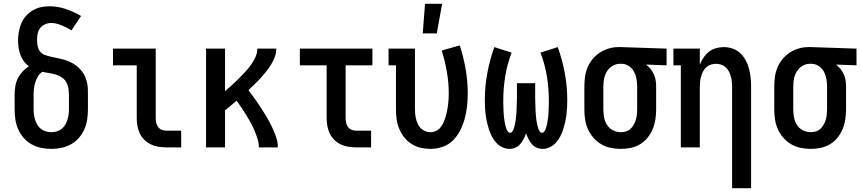

<svg xmlns="http://www.w3.org/2000/svg" viewBox="-20 -776 4540 1011"><path d="M250 8Q223 8 196.5 2.5Q170 -3 146.5 -16Q123 -29 105 -49.5Q87 -70 76 -95Q65 -120 61 -146.5Q57 -173 57 -200V-277Q57 -299 60.5 -321Q64 -343 73.5 -362.5Q83 -382 98 -398.5Q113 -415 132 -427Q117 -438 105.5 -453.5Q94 -469 87.5 -487Q81 -505 78 -524Q75 -543 75 -562Q75 -585 79 -608Q83 -631 92 -652.5Q101 -674 116.5 -691.5Q132 -709 152 -721Q172 -733 194.5 -738Q217 -743 240 -743Q284 -743 326.5 -728.5Q369 -714 407 -692L356 -616Q344 -624 331 -630.5Q318 -637 304.5 -642.5Q291 -648 277.5 -651.5Q264 -655 249 -655Q233 -655 217 -648Q201 -641 191 -627.5Q181 -614 178 -597.5Q175 -581 175 -564Q175 -548 178.5 -532Q182 -516 191.5 -504Q201 -492 216.5 -486.5Q232 -481 247.5 -477.5Q263 -474 278.5 -471Q294 -468 309 -464Q324 -460 339 -454Q354 -448 367.5 -440Q381 -432 392.5 -421Q404 -410 413.5 -397.5Q423 -385 429 -370Q435 -355 438.5 -339.5Q442 -324 442.5 -308.5Q443 -293 443 -277V-200Q443 -173 439 -146.5Q435 -120 424 -95Q413 -70 395 -49.5Q377 -29 353.5 -16Q330 -3 303.5 2.5Q277 8 250 8ZM250 -80Q264 -80 278 -84Q292 -88 303.5 -96.5Q315 -105 322.5 -117.5Q330 -130 334.5 -143.5Q339 -157 341 -171.5Q343 -186 343 -200V-277Q343 -295 340 -312.5Q337 -330 328 -345Q319 -360 304 -369.5Q289 -379 272 -384Q255 -389 237.5 -391.5Q220 -394 203 -398Q189 -389 180 -374Q171 -359 166 -343Q161 -327 159 -310.5Q157 -294 157 -277V-200Q157 -186 159 -171.5Q161 -157 165.5 -143.5Q170 -130 177.5 -117.5Q185 -105 196.5 -96.5Q208 -88 222 -84Q236 -80 250 -80Z M854 0Q834 0 813 -3.5Q792 -7 773.5 -16Q755 -25 740 -40Q725 -55 716 -74Q707 -93 703.5 -113.5Q700 -134 700 -155V-432H575V-520H800V-155Q800 -142 802.5 -130Q805 -118 812 -108Q819 -98 830.5 -93Q842 -88 854 -88H934V0Z M1065 0V-520H1165V-296Q1184 -312 1201.5 -328Q1219 -344 1236 -361Q1253 -378 1269.5 -395.5Q1286 -413 1300 -432.5Q1314 -452 1324.5 -474Q1335 -496 1335 -520H1435Q1435 -497 1427 -476Q1419 -455 1407 -435.5Q1395 -416 1381 -398.5Q1367 -381 1352 -364.5Q1337 -348 1320.5 -332.5Q1304 -317 1288 -301Q1305 -279 1322 -255.5Q1339 -232 1354.5 -208Q1370 -184 1384.5 -159.5Q1399 -135 1411.5 -109Q1424 -83 1433.5 -56Q1443 -29 1443 0H1343Q1343 -23 1336 -45Q1329 -67 1320 -88.5Q1311 -110 1300 -130Q1289 -150 1277 -169.5Q1265 -189 1252 -208.5Q1239 -228 1226 -246Q1211 -233 1196 -220.5Q1181 -208 1165 -195V0Z M1854 0Q1834 0 1813 -3.5Q1792 -7 1773.5 -16Q1755 -25 1740 -40Q1725 -55 1716 -74Q1707 -93 1703.5 -113.5Q1700 -134 1700 -155V-432H1559V-520H1941V-432H1800V-155Q1800 -142 1802.5 -130Q1805 -118 1812 -108Q1819 -98 1830.5 -93Q1842 -88 1854 -88H1934V0Z M2246 8Q2220 8 2194.5 2Q2169 -4 2147 -18Q2125 -32 2108.5 -53Q2092 -74 2082 -98Q2072 -122 2068.5 -148Q2065 -174 2065 -200V-432H2026V-520H2165V-200Q2165 -180 2168.5 -159.5Q2172 -139 2181 -121Q2190 -103 2207.5 -91.5Q2225 -80 2245 -80Q2261 -80 2275.5 -86.5Q2290 -93 2299.5 -105Q2309 -117 2315.5 -131.5Q2322 -146 2326.5 -161Q2331 -176 2334 -191Q2337 -206 2339 -221.5Q2341 -237 2342 -252.5Q2343 -268 2343 -283Q2343 -341 2333 -398Q2323 -455 2306 -510L2401 -537Q2421 -475 2432 -411.5Q2443 -348 2443 -284Q2443 -251 2439.5 -218Q2436 -185 2427.5 -153Q2419 -121 2404 -91Q2389 -61 2366 -37.5Q2343 -14 2311 -3Q2279 8 2246 8ZM2206 -600 2218 -756H2308L2280 -600Z M2837 8Q2821 8 2806 1.5Q2791 -5 2780.5 -17.5Q2770 -30 2762.5 -44.5Q2755 -59 2750 -74Q2745 -59 2737.5 -44.5Q2730 -30 2719.5 -17.5Q2709 -5 2694 1.5Q2679 8 2663 8Q2643 8 2624.5 -1Q2606 -10 2593 -24.5Q2580 -39 2570.5 -56.5Q2561 -74 2555 -93Q2549 -112 2544.5 -131.5Q2540 -151 2537.5 -170.5Q2535 -190 2534 -210Q2533 -230 2533 -250Q2533 -321 2546 -391Q2559 -461 2583 -528L2674 -499Q2651 -439 2640.5 -375.5Q2630 -312 2630 -248Q2630 -241 2630 -233Q2630 -225 2630.5 -217.5Q2631 -210 2631 -202.5Q2631 -195 2631.5 -187.5Q2632 -180 2632.5 -172.5Q2633 -165 2634 -157.5Q2635 -150 2636 -142.5Q2637 -135 2638.5 -127.5Q2640 -120 2642 -112.5Q2644 -105 2646.5 -98Q2649 -91 2653.5 -84Q2658 -77 2666 -77Q2674 -77 2678.5 -84.5Q2683 -92 2685.5 -99.5Q2688 -107 2690 -115Q2692 -123 2693.5 -131Q2695 -139 2696 -147Q2697 -155 2697.5 -163Q2698 -171 2699 -179Q2700 -187 2700 -195Q2700 -203 2700.5 -211.5Q2701 -220 2701 -228Q2701 -236 2701.5 -244Q2702 -252 2702 -260V-338H2798V-260Q2798 -252 2798.5 -244Q2799 -236 2799 -228Q2799 -220 2799.5 -211.5Q2800 -203 2800 -195Q2800 -187 2801 -179Q2802 -171 2802.5 -163Q2803 -155 2804 -147Q2805 -139 2806.5 -131Q2808 -123 2810 -115Q2812 -107 2814.5 -99.5Q2817 -92 2821.5 -84.5Q2826 -77 2834 -77Q2842 -77 2846.5 -84Q2851 -91 2853.5 -98Q2856 -105 2858 -112.5Q2860 -120 2861.5 -127.5Q2863 -135 2864 -142.5Q2865 -150 2866 -157.5Q2867 -165 2867.5 -172.5Q2868 -180 2868.5 -187.5Q2869 -195 2869 -202.5Q2869 -210 2869.5 -217.5Q2870 -225 2870 -233Q2870 -241 2870 -248Q2870 -312 2859.5 -375.5Q2849 -439 2826 -499L2917 -528Q2941 -461 2954 -391Q2967 -321 2967 -250Q2967 -230 2966 -210Q2965 -190 2962.5 -170.5Q2960 -151 2955.5 -131.5Q2951 -112 2945 -93Q2939 -74 2929.5 -56.5Q2920 -39 2907 -24.5Q2894 -10 2875.5 -1Q2857 8 2837 8Z M3249 8Q3222 8 3195.5 2.5Q3169 -3 3146 -16.5Q3123 -30 3105 -50.5Q3087 -71 3076 -95.5Q3065 -120 3061 -146.5Q3057 -173 3057 -200V-320Q3057 -346 3060.5 -371.5Q3064 -397 3074 -421Q3084 -445 3100.5 -465Q3117 -485 3138.5 -499Q3160 -513 3185 -520.5Q3210 -528 3236 -528H3250L3490 -520V-432L3382 -436Q3395 -426 3405.5 -413Q3416 -400 3423 -384.5Q3430 -369 3432.5 -353Q3435 -337 3435 -320V-200Q3435 -174 3431 -147.5Q3427 -121 3417 -96.5Q3407 -72 3390 -51Q3373 -30 3350.5 -16.5Q3328 -3 3302 2.5Q3276 8 3249 8ZM3249 -80Q3263 -80 3276.5 -84Q3290 -88 3300 -97.5Q3310 -107 3317 -119.5Q3324 -132 3328 -145Q3332 -158 3333.5 -172Q3335 -186 3335 -200V-320Q3335 -340 3331.5 -360Q3328 -380 3319 -397.5Q3310 -415 3293 -427Q3276 -439 3256 -440H3243Q3223 -440 3204.5 -428.5Q3186 -417 3175.5 -399.5Q3165 -382 3161 -361.5Q3157 -341 3157 -320V-200Q3157 -179 3161 -157.5Q3165 -136 3176.5 -118Q3188 -100 3207.5 -90Q3227 -80 3249 -80Z M3835 215V-320Q3835 -334 3833.5 -347.5Q3832 -361 3828 -374.5Q3824 -388 3817.5 -400.5Q3811 -413 3801 -422Q3791 -431 3777.5 -435.5Q3764 -440 3750 -440Q3736 -440 3722.5 -435.5Q3709 -431 3699 -422Q3689 -413 3682.5 -400.5Q3676 -388 3672 -374.5Q3668 -361 3666.5 -347.5Q3665 -334 3665 -320V0H3565V-432H3526V-520H3665V-436Q3673 -455 3685 -473Q3697 -491 3713 -503.5Q3729 -516 3749.5 -522Q3770 -528 3791 -528Q3815 -528 3838 -520Q3861 -512 3878 -496Q3895 -480 3906.5 -458.5Q3918 -437 3924 -414Q3930 -391 3932.5 -367.5Q3935 -344 3935 -320V215Z M4249 8Q4222 8 4195.5 2.5Q4169 -3 4146 -16.5Q4123 -30 4105 -50.5Q4087 -71 4076 -95.5Q4065 -120 4061 -146.5Q4057 -173 4057 -200V-320Q4057 -346 4060.5 -371.5Q4064 -397 4074 -421Q4084 -445 4100.5 -465Q4117 -485 4138.5 -499Q4160 -513 4185 -520.5Q4210 -528 4236 -528H4250L4490 -520V-432L4382 -436Q4395 -426 4405.5 -413Q4416 -400 4423 -384.5Q4430 -369 4432.5 -353Q4435 -337 4435 -320V-200Q4435 -174 4431 -147.5Q4427 -121 4417 -96.5Q4407 -72 4390 -51Q4373 -30 4350.5 -16.5Q4328 -3 4302 2.5Q4276 8 4249 8ZM4249 -80Q4263 -80 4276.5 -84Q4290 -88 4300 -97.5Q4310 -107 4317 -119.5Q4324 -132 4328 -145Q4332 -158 4333.5 -172Q4335 -186 4335 -200V-320Q4335 -340 4331.5 -360Q4328 -380 4319 -397.5Q4310 -415 4293 -427Q4276 -439 4256 -440H4243Q4223 -440 4204.5 -428.5Q4186 -417 4175.5 -399.5Q4165 -382 4161 -361.5Q4157 -341 4157 -320V-200Q4157 -179 4161 -157.5Q4165 -136 4176.5 -118Q4188 -100 4207.5 -90Q4227 -80 4249 -80Z"/></svg>

Font: Iosevka Curly Slab Semibold
Style: Regular
Weight: 600
Monospace: yes
Designer: Belleve Invis
Foundry: Belleve Invis
Version: Version 22.1.2; ttfautohint (v1.8.4)